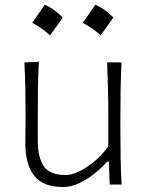

<svg xmlns="http://www.w3.org/2000/svg" viewBox="-20 -768 608 799"><path d="M242.7 10.3Q158.7 10.3 122.1 -36.9Q85.4 -84 85.4 -172.4Q85.4 -205.6 85.9 -230.5Q86.4 -255.4 86.4 -278.3Q86.4 -342.3 85.4 -396.7Q84.5 -451.2 81.5 -508.3L141.6 -510.7Q138.7 -453.6 137.9 -398.9Q137.2 -344.2 137.2 -282.2V-183.1Q137.2 -112.3 162.4 -75.9Q187.5 -39.6 253.9 -39.6Q278.8 -39.6 311 -55.4Q343.3 -71.3 375.2 -98.4Q407.2 -125.5 430.7 -159.2V-282.2Q430.7 -344.2 429.4 -397.7Q428.2 -451.2 425.8 -508.3H485.8Q482.9 -451.2 481.9 -396.7Q481 -342.3 481 -278.3V-226.1Q481 -163.1 481.9 -110.1Q482.9 -57.1 485.8 0H436.5L433.1 -95.2H425.3Q406.7 -73.2 377 -48.8Q347.2 -24.4 312.3 -7.1Q277.3 10.3 242.7 10.3ZM376.5 -748.3Q392.6 -741.9 411.2 -729.3Q429.7 -716.6 451.7 -695.2Q438.8 -676.9 425.7 -658.4Q412.5 -639.8 398.5 -621Q381.9 -636.6 362.8 -649.8Q343.7 -662.9 324.4 -673.1Q337.8 -691.9 350.5 -710.2Q363.1 -728.5 376.5 -748.3ZM166.1 -748.3Q182.2 -741.9 200.7 -729.3Q219.2 -716.6 241.3 -695.2Q228.4 -676.9 215.2 -658.4Q202 -639.8 188.1 -621Q171.4 -636.6 152.4 -649.8Q133.3 -662.9 114 -673.1Q127.4 -691.9 140 -710.2Q152.6 -728.5 166.1 -748.3Z"/></svg>

Font: Pinar DS1 Light
Style: Regular
Weight: 300
Designer: Amin Abedi
Version: Version 3.000